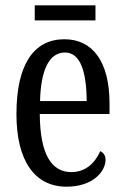

<svg xmlns="http://www.w3.org/2000/svg" viewBox="-20 -694 471 724"><path d="M111 -617H340V-674H111ZM231 10C333 10 378 -50 378 -91C378 -109 369 -119 358 -124C339 -81 304 -45 249 -45C173 -45 131 -114 130 -264H393V-304C393 -462 329 -546 223 -546C108 -546 42 -452 42 -264C42 -90 109 10 231 10ZM307 -313H131C134 -430 165 -496 225 -496C284 -496 306 -422 307 -313Z"/></svg>

Font: Noto Serif Sinhala ExtraCondensed
Style: Regular
Weight: 400
Width: 2
Designer: Jelle Bosma - Monotype Design Team
Foundry: Monotype Imaging Inc.
Version: Version 2.007